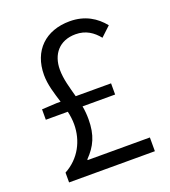

<svg xmlns="http://www.w3.org/2000/svg" viewBox="-133 -822 815 919"><g transform="rotate(-20 274.5 -362.0)"><path d="M59 -320H171C176 -298 179 -276 179 -254C179 -170 139 -92 61 -50V0H498V-70H181V-74C228 -122 252 -171 252 -253C252 -276 250 -299 246 -320H412V-377H232C219 -426 204 -473 204 -522C204 -600 249 -656 332 -656C384 -656 420 -631 448 -596L497 -642C459 -689 405 -724 327 -724C204 -724 124 -648 124 -524C124 -474 140 -426 155 -377H134L59 -373Z"/></g></svg>

Font: Noto Sans CJK HK DemiLight
Style: Regular
Weight: 350
Designer: Ryoko NISHIZUKA 西塚涼子 (kana, bopomofo & ideographs); Paul D. Hunt (Latin, Greek & Cyrillic); Sandoll Communications 산돌커뮤니
Foundry: Adobe
Version: Version 2.004;hotconv 1.0.118;makeotfexe 2.5.65603